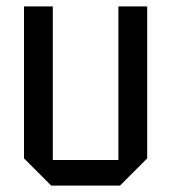

<svg xmlns="http://www.w3.org/2000/svg" viewBox="-20 -580 535 600"><path d="M440 -560V-85L355 0H140L55 -85V-560H145V-80H350V-560Z"/></svg>

Font: Tektur SemiCondensed
Style: Regular
Weight: 400
Width: 4
Designer: Adam Jagosz
Foundry: Adam Jagosz
Version: Version 1.005;gftools[0.9.30]